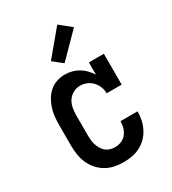

<svg xmlns="http://www.w3.org/2000/svg" viewBox="-188 -867 875 976"><g transform="rotate(-30 250.0 -379.5)"><path d="M247 8Q221 8 194.5 2.5Q168 -3 145 -16.5Q122 -30 104 -50.5Q86 -71 75.5 -95.5Q65 -120 61 -146.5Q57 -173 57 -200V-320Q57 -344 59.5 -368.5Q62 -393 69.5 -416Q77 -439 89.5 -460Q102 -481 120.5 -497Q139 -513 162.5 -520.5Q186 -528 211 -528Q231 -528 251.5 -522.5Q272 -517 289.5 -506.5Q307 -496 321.5 -481Q336 -466 347 -448V-520H435V-339H347Q347 -359 339.5 -377.5Q332 -396 318.5 -410.5Q305 -425 286.5 -432.5Q268 -440 248 -440Q227 -440 207.5 -429.5Q188 -419 176.5 -401.5Q165 -384 161 -362.5Q157 -341 157 -320V-200Q157 -186 158.5 -172Q160 -158 164.5 -144.5Q169 -131 176.5 -118.5Q184 -106 195 -97Q206 -88 219.5 -84Q233 -80 247 -80Q266 -80 284 -87Q302 -94 314 -109Q326 -124 331.5 -142.5Q337 -161 337 -180V-181H437V-179Q437 -154 431.5 -129.5Q426 -105 414.5 -82.5Q403 -60 385 -42Q367 -24 344.5 -12.5Q322 -1 297 3.5Q272 8 247 8ZM238 -578 183 -622 304 -767 371 -713Z"/></g></svg>

Font: Iosevka Curly Slab Semibold
Style: Regular
Weight: 600
Monospace: yes
Designer: Belleve Invis
Foundry: Belleve Invis
Version: Version 22.1.2; ttfautohint (v1.8.4)